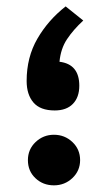

<svg xmlns="http://www.w3.org/2000/svg" viewBox="-20 -571 332 591"><path d="M236.3 -507.8Q205.6 -479.5 186.3 -450.4Q167 -421.4 163.1 -380.9Q224.1 -373.5 224.1 -307.1Q224.1 -271.5 204.3 -251.2Q184.6 -231 148.4 -231Q104 -231 83 -255.4Q62 -279.8 62 -321.8Q62 -395 95.2 -452.1Q128.4 -509.3 182.1 -551.3ZM65.9 -78.1Q65.9 -111.3 89.6 -133.8Q113.3 -156.2 146 -156.2Q179.2 -156.2 202.9 -133.8Q226.6 -111.3 226.6 -78.1Q226.6 -45.4 202.9 -22.9Q179.2 -0.5 146 -0.5Q112.3 -0.5 89.1 -22.5Q65.9 -44.4 65.9 -78.1Z"/></svg>

Font: Vazirmatn FD NL SemiBold
Style: Regular
Weight: 600
Designer: Saber Rastikerdar
Foundry: Saber Rastikerdar
Version: Version 33.003